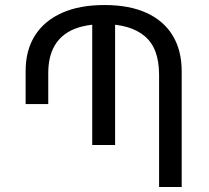

<svg xmlns="http://www.w3.org/2000/svg" viewBox="-20 -744 833 764"><path d="M82 -330V-462Q82 -544 119 -602.5Q156 -661 226 -692.5Q296 -724 396 -724Q495 -724 563.5 -692.5Q632 -661 667.5 -602Q703 -543 703 -460V0H613V-447Q613 -552 556 -600Q499 -648 393 -648Q321 -648 272 -627Q223 -606 197.5 -562.5Q172 -519 172 -453V-330ZM347 -167V-677H438V-167Z"/></svg>

Font: Noto Sans Armenian
Style: Regular
Weight: 400
Designer: Monotype Design Team
Foundry: Monotype Imaging Inc.
Version: Version 2.007